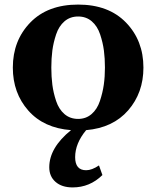

<svg xmlns="http://www.w3.org/2000/svg" viewBox="-20 -560 682 838"><path d="M412 162 427 204Q372 258 297 258Q250 258 222.5 234Q195 210 195 170Q195 85 290 8Q171 -1 103.5 -77.5Q36 -154 36 -265Q36 -383 112 -461.5Q188 -540 321 -540Q454 -540 530 -461.5Q606 -383 606 -265Q606 -155 539.5 -78.5Q473 -2 356 8Q308 66 308 126Q308 183 356 183Q381 183 412 162ZM321 -41Q355 -41 379.5 -62Q404 -83 416 -119Q428 -155 433 -190Q438 -225 438 -265Q438 -305 433.5 -339.5Q429 -374 417 -410Q405 -446 380.5 -467Q356 -488 321 -488Q286 -488 261.5 -467Q237 -446 225 -410Q213 -374 208.5 -339.5Q204 -305 204 -265Q204 -225 208.5 -190Q213 -155 225 -119Q237 -83 261.5 -62Q286 -41 321 -41Z"/></svg>

Font: Libre Caslon Text
Style: Bold
Weight: 700
Designer: Pablo Impallari, Rodrigo Fuenzalida
Foundry: Pablo Impallari, Rodrigo Fuenzalida
Version: Version 1.002